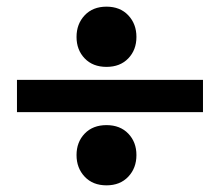

<svg xmlns="http://www.w3.org/2000/svg" viewBox="-20 -586 661 577"><path d="M210 -475Q210 -514 234.5 -540Q259 -566 300 -566Q341 -566 365.5 -540Q390 -514 390 -475Q390 -436 365.5 -410.5Q341 -385 300 -385Q259 -385 234.5 -410.5Q210 -436 210 -475ZM31 -346H590V-249H31ZM210 -120Q210 -159 234.5 -184.5Q259 -210 300 -210Q341 -210 365.5 -184.5Q390 -159 390 -120Q390 -81 365.5 -55Q341 -29 300 -29Q259 -29 234.5 -55Q210 -81 210 -120Z"/></svg>

Font: Taviraj Black
Style: Regular
Weight: 900
Designer: Katatrad Team
Foundry: CadsonDemak
Version: Version 1.030